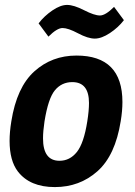

<svg xmlns="http://www.w3.org/2000/svg" viewBox="-20 -748 549 781"><path d="M53 -50Q19 -94 19 -175Q19 -211 26 -254Q48 -393 119.5 -457.5Q191 -522 291 -522Q478 -522 478 -333Q478 -297 471 -255Q449 -116 376.5 -51.5Q304 13 203 13Q102 13 53 -50ZM342 -329Q342 -414 274 -414Q231 -414 203.5 -381Q176 -348 161 -254Q155 -214 155 -185Q155 -94 222 -94Q264 -94 292.5 -129.5Q321 -165 335 -254Q342 -298 342 -329ZM444 -720 484 -666Q461 -636 427 -613.5Q393 -591 365.5 -591Q338 -591 297.5 -612.5Q257 -634 234.5 -634Q212 -634 177 -599L137 -653Q160 -683 193 -705.5Q226 -728 253 -728Q280 -728 322 -706.5Q364 -685 386.5 -685Q409 -685 444 -720Z"/></svg>

Font: Rambla
Style: Bold Italic
Weight: 700
Italic angle: -12°
Designer: Martin Sommaruga
Foundry: Martin Sommaruga
Version: Version 1.001